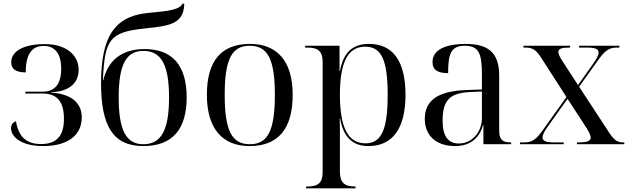

<svg xmlns="http://www.w3.org/2000/svg" viewBox="-20 -785 3423 1045"><path d="M214 10C356 10 425 -54 425 -146C425 -219 376 -274 257 -281V-283C367 -287 408 -341 408 -405C408 -486 339 -545 225 -545C97 -545 41 -500 41 -446C41 -409 67 -391 120 -391C120 -494 156 -535 218 -535C279 -535 313 -493 313 -411C313 -328 279 -286 212 -286H118V-276H211C291 -276 328 -232 328 -138C328 -44 287 -1 203 -1C124 -1 81 -40 67 -125C46 -118 40 -102 40 -87C40 -42 93 10 214 10Z M760 10C921 10 996 -84 996 -255C996 -429 918 -518 767 -518C646 -518 569 -460 542 -348H540C550 -569 575 -610 767 -630C902 -644 980 -653 983 -765H973C955 -722 839 -722 771 -713C611 -692 530 -595 530 -333C530 -99 595 10 760 10ZM760 0C666 0 626 -77 626 -255C626 -432 666 -508 760 -508C858 -508 900 -432 900 -255C900 -77 858 0 760 0Z M1338 10C1492 10 1573 -81 1573 -269C1573 -456 1485 -546 1341 -546C1186 -546 1106 -456 1106 -269C1106 -81 1194 10 1338 10ZM1340 0C1241 0 1203 -75 1203 -269C1203 -461 1241 -536 1339 -536C1438 -536 1476 -461 1476 -269C1476 -75 1438 0 1340 0Z M1646 240H1915V230H1912C1853 230 1830 207 1830 148V-41C1830 -74 1830 -108 1829 -141H1831C1849 -38 1899 10 1986 10C2117 10 2187 -86 2187 -269C2187 -452 2119 -546 1988 -546C1898 -546 1848 -498 1830 -397H1828V-536H1641V-526H1654C1713 -526 1736 -504 1736 -448V153C1736 208 1713 230 1654 230H1646ZM1969 -5C1875 -5 1830 -90 1830 -269C1830 -442 1871 -531 1968 -531C2056 -531 2090 -458 2090 -270C2090 -79 2056 -5 1969 -5Z M2457 10C2530 10 2588 -25 2609 -105H2611V0H2762V-10H2759C2714 -10 2697 -26 2697 -74V-373C2697 -500 2636 -546 2514 -546C2415 -546 2334 -519 2334 -447C2334 -404 2363 -387 2419 -387C2419 -490 2433 -536 2510 -536C2592 -536 2603 -485 2603 -373V-298L2520 -295C2367 -290 2292 -241 2292 -138C2292 -46 2355 10 2457 10ZM2477 -4C2418 -4 2389 -46 2389 -127C2389 -238 2426 -279 2539 -284L2603 -287V-143C2603 -68 2551 -4 2477 -4Z M2810 0H3048V-10H2996C2953 -10 2933 -17 2933 -37C2933 -51 2943 -71 2964 -100L3069 -247L3157 -112C3180 -77 3195 -52 3195 -36C3195 -18 3177 -10 3130 -10H3120V0H3378V-10H3370C3340 -10 3322 -23 3295 -64L3132 -313L3240 -464C3274 -511 3297 -526 3337 -526H3351V-536H3132V-526H3175C3218 -526 3238 -519 3238 -499C3238 -485 3227 -464 3207 -436L3126 -322L3042 -451C3028 -473 3019 -490 3019 -502C3019 -519 3036 -526 3076 -526H3083V-536H2829V-526H2842C2878 -526 2898 -513 2924 -473L3063 -257L2931 -72C2897 -25 2874 -10 2834 -10H2810Z"/></svg>

Font: Noto Serif Display
Style: Regular
Weight: 400
Designer: Monotype Design Team
Foundry: Monotype Imaging Inc.
Version: Version 2.009